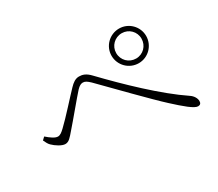

<svg xmlns="http://www.w3.org/2000/svg" viewBox="-110 -912 1219 1072"><g transform="rotate(-30 500.0 -376.5)"><path d="M623 -564C623 -502 673 -452 735 -452C796 -452 846 -502 846 -564C846 -625 796 -675 735 -675C673 -675 623 -625 623 -564ZM653 -564C653 -609 689 -645 735 -645C780 -645 816 -609 816 -564C816 -518 780 -482 735 -482C689 -482 653 -518 653 -564ZM55 -346C62 -332 68 -317 79 -307C98 -288 132 -266 154 -266C178 -266 192 -285 218 -315C257 -359 339 -459 370 -493C386 -510 398 -515 409 -515C423 -515 434 -508 453 -490C536 -406 701 -236 766 -177C828 -120 877 -78 901 -78C915 -78 922 -86 922 -100C922 -119 909 -139 891 -151C756 -242 599 -394 478 -520C451 -549 429 -555 407 -555C384 -555 365 -541 346 -521C311 -485 227 -390 183 -349C165 -332 153 -323 139 -323C121 -323 97 -340 72 -362Z"/></g></svg>

Font: Noto Serif TC ExtraLight
Style: Regular
Weight: 200
Designer: Ryoko NISHIZUKA 西塚涼子 (kana & ideographs); Frank Grießhammer (Latin, Greek & Cyrillic); Wenlong ZHANG 张文龙 (bopomofo); San
Foundry: Adobe
Version: Version 2.001;hotconv 1.1.0;makeotfexe 2.6.0